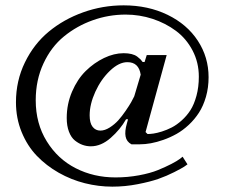

<svg xmlns="http://www.w3.org/2000/svg" viewBox="-20 -573 832 711"><path d="M515.1 -343.3V-342.3L523.4 -369.1H597.2L519 -84L526.4 -76.7Q535.6 -76.7 548.1 -78.4Q560.5 -80.1 579.3 -85.9Q598.1 -91.8 616.2 -101.1Q634.3 -110.4 652.8 -127Q671.4 -143.6 685.1 -164.8Q698.7 -186 707.5 -218.3Q716.3 -250.5 716.3 -289.1Q716.3 -341.8 693.1 -386Q669.9 -430.2 631.6 -458.7Q593.3 -487.3 544.9 -503.2Q496.6 -519 445.3 -519Q382.3 -519 323.5 -498Q264.6 -477.1 217 -438.2Q169.4 -399.4 140.9 -337.9Q112.3 -276.4 112.3 -201.7Q112.3 -115.7 153.1 -49.8Q193.8 16.1 260.5 50Q327.1 84 407.7 84Q452.6 84 494.6 76.2Q536.6 68.4 564.7 56.9Q592.8 45.4 614.5 34.2Q636.2 22.9 646.5 15.1L656.2 7.3L674.3 35.6Q669.9 39.1 661.4 44.7Q652.8 50.3 625 64.5Q597.2 78.6 566.7 89.4Q536.1 100.1 489.7 109.1Q443.4 118.2 396 118.2Q344.7 118.2 294.2 105.5Q243.7 92.8 197.5 66.7Q151.4 40.5 116.2 3.9Q81.1 -32.7 60.1 -84Q39.1 -135.3 39.1 -194.3Q39.1 -273.9 72.3 -342Q105.5 -410.2 160.6 -455.8Q215.8 -501.5 287.8 -527.3Q359.9 -553.2 438 -553.2Q528.3 -553.2 600.6 -518.1Q672.9 -482.9 712.6 -422.1Q752.4 -361.3 752.4 -287.1Q752.4 -248.5 742.7 -214.6Q732.9 -180.7 716.8 -155.8Q700.7 -130.9 679 -110.6Q657.2 -90.3 633.8 -77.1Q610.4 -64 585.4 -55.2Q560.5 -46.4 538.8 -42.5Q517.1 -38.6 497.6 -38.6H466.8Q448.7 -48.3 445.1 -67.4Q441.4 -86.4 449.7 -115.2L454.1 -131.3H446.8Q425.3 -93.3 389.9 -62.3Q354.5 -31.2 316.4 -31.2Q300.8 -31.2 286.1 -36.4Q271.5 -41.5 257.6 -52.5Q243.7 -63.5 235.4 -85.2Q227.1 -106.9 227.1 -136.2Q227.1 -187.5 246.8 -233.6Q266.6 -279.8 297.4 -310.1Q328.1 -340.3 365.2 -358.2Q402.3 -376 438 -376Q454.6 -376 467.3 -372.8Q480 -369.6 488.3 -363.3Q496.6 -356.9 500.2 -353.3Q503.9 -349.6 508.3 -343.3ZM312 -146Q312 -117.2 323 -103.3Q334 -89.4 351.6 -89.4Q368.2 -89.4 386.2 -100.8Q404.3 -112.3 418 -127.4Q431.6 -142.6 445.3 -162.6Q459 -182.6 465.6 -194.3Q472.2 -206.1 477.1 -216.3L501 -296.4Q494.1 -342.8 451.7 -342.8Q420.4 -342.8 387.2 -311Q354 -279.3 333 -233.2Q312 -187 312 -146Z"/></svg>

Font: Happy Times at the IKOB Italic
Style: Regular
Weight: 400
Designer: Lucas Le Bihan
Foundry: Lucas Le Bihan
Version: Version 1.000;PS 1.0;hotconv 1.0.88;makeotf.lib2.5.647800